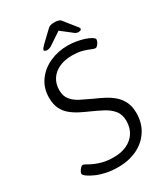

<svg xmlns="http://www.w3.org/2000/svg" viewBox="-209 -949 918 1049"><g transform="rotate(-30 250.0 -424.0)"><path d="M219 6Q179 6 145.5 -1Q112 -8 85.5 -19.5Q59 -31 41 -44Q34 -49 29.5 -54Q25 -59 25 -63Q25 -68 28 -74.5Q31 -81 35.5 -87Q40 -93 45.5 -97.5Q51 -102 56 -102Q62 -102 74.5 -94.5Q87 -87 107 -77.5Q127 -68 156.5 -60.5Q186 -53 226 -53Q273 -53 308.5 -70Q344 -87 363.5 -118Q383 -149 383 -191Q383 -232 362 -257.5Q341 -283 309 -300Q277 -317 241 -333Q211 -346 182.5 -360.5Q154 -375 130.5 -394.5Q107 -414 93.5 -442Q80 -470 80 -511Q80 -571 111.5 -615.5Q143 -660 195.5 -684Q248 -708 309 -708Q336 -708 362.5 -703.5Q389 -699 412 -691.5Q435 -684 451 -674Q457 -669 460.5 -666Q464 -663 464 -658Q464 -654 461.5 -647Q459 -640 454.5 -633.5Q450 -627 445 -623Q440 -619 436 -619Q427 -619 410.5 -626.5Q394 -634 367.5 -641.5Q341 -649 302 -649Q258 -649 223 -633.5Q188 -618 168.5 -588.5Q149 -559 149 -519Q149 -482 168 -458.5Q187 -435 218.5 -419Q250 -403 287 -386Q317 -373 346 -358Q375 -343 399 -322.5Q423 -302 437.5 -272.5Q452 -243 452 -201Q452 -139 422 -92Q392 -45 339.5 -19.5Q287 6 219 6ZM203 -742Q194 -742 189 -745Q184 -748 184 -751Q184 -756 188.5 -762Q193 -768 201 -776L267 -839Q276 -848 285 -851Q294 -854 311 -854Q323 -854 330 -852.5Q337 -851 342.5 -848.5Q348 -846 352 -840L404 -775Q410 -768 414 -762.5Q418 -757 418 -753Q418 -747 413 -744.5Q408 -742 398 -742Q391 -742 385 -744.5Q379 -747 370 -755L308 -803L236 -755Q225 -747 217 -744.5Q209 -742 203 -742Z"/></g></svg>

Font: Asap Light
Style: Italic
Weight: 300
Italic angle: -6°
Designer: Pablo Cosgaya
Foundry: Omnibus-Type
Version: Version 3.001